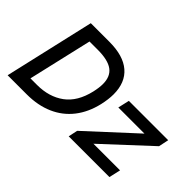

<svg xmlns="http://www.w3.org/2000/svg" viewBox="-98 -1037 1385 1385"><g transform="rotate(45 594.0 -345.0)"><path d="M196.8 -689.9H386.7Q528.8 -689.9 602.5 -626.5Q676.3 -563 676.3 -443.4Q676.3 -392.6 662.1 -330.1Q637.7 -225.1 579.8 -151.1Q522 -77.1 434.1 -38.6Q346.2 0 232.4 0H38.1ZM237.3 -100.6Q359.9 -100.6 443.8 -162.1Q527.8 -223.6 558.1 -355Q569.3 -404.3 569.3 -441.4Q569.3 -518.1 520.8 -554Q472.2 -589.8 367.7 -589.8H283.7L170.4 -100.6ZM1188.5 -487.8 1172.4 -410.6 825.2 -88.4H1096.7L1076.7 0H661.1L676.3 -71.3L1033.7 -400.4H767.1L787.1 -487.8Z"/></g></svg>

Font: Acari Sans SemiBold
Style: Italic
Weight: 600
Italic angle: -13°
Designer: Alfredo Marco Pradil and Stefan Peev
Foundry: Hanken Design Co.
Version: Version 1.045;January 11, 2019;FontCreator 11.5.0.2425 64-bi